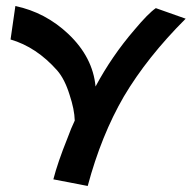

<svg xmlns="http://www.w3.org/2000/svg" viewBox="-20 -424 642 637"><path d="M497 -397 596 -362Q468 -234 391 -104Q316 25 271 193L157 171Q171 116 204 34Q216 1 228 -24Q227 -61 211 -109Q195 -161 170 -190Q101 -268 15 -293L31 -404Q131 -383 207 -311Q288 -234 297 -137Q351 -238 426 -325Q472 -380 497 -397Z"/></svg>

Font: GFS Neohellenic Rg
Style: Bold
Weight: 700
Designer: Designed by Takis Katsoulidis and George D. Matthiopoulos.
Foundry: Designed by Takis Katsoulidis and George D. Matthiopoulos.
Version: Version 1.0